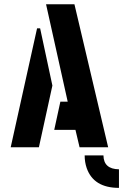

<svg xmlns="http://www.w3.org/2000/svg" viewBox="-20 -704 589 918"><path d="M548.8 194.3Q427.7 194.3 394.5 99.6Q384.8 71.3 384.8 39.1H474.6Q475.6 104.5 548.8 105.5ZM31.2 0 157.2 -568.4H171.9L230.5 -294.9L166 0ZM239.3 -83 268.6 -217.8H303.7L200.2 -683.6H335.9L497.1 0H360.4L340.8 -83Z"/></svg>

Font: Post No Bills Colombo ExtraBold
Style: Regular
Weight: 800
Designer: Kosala Senevirathne, Siva Puranthara, Lasantha Premarathna, Tharique Azeez
Foundry: Mooniak
Version: Version 1.220 ; ttfautohint (v1.6)